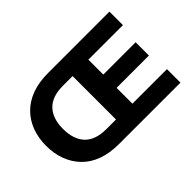

<svg xmlns="http://www.w3.org/2000/svg" viewBox="-113 -1027 1348 1348"><g transform="rotate(-45 561.0 -352.5)"><path d="M438 0Q346 0 276.5 -25.5Q207 -51 160.5 -99Q114 -147 90 -211.5Q66 -276 66 -353Q66 -430 90 -494.5Q114 -559 161 -606.5Q208 -654 277 -679.5Q346 -705 438 -705H1047V-571H704V-423H1025V-291H704V-134H1047V0ZM448 -137H544V-568H448Q341 -568 287.5 -512.5Q234 -457 234 -353Q234 -249 287 -193Q340 -137 448 -137Z"/></g></svg>

Font: Nunito Sans 7pt ExtraBold
Style: Regular
Weight: 800
Designer: Vernon Adams
Foundry: Vernon Adams
Version: Version 3.101;gftools[0.9.27]